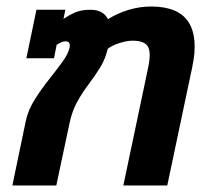

<svg xmlns="http://www.w3.org/2000/svg" viewBox="-20 -570 653 590"><path d="M18 0 59 -197Q66 -231 86 -263Q106 -295 129.5 -324.5Q153 -354 171.5 -379.5Q190 -405 194 -424Q197 -443 182 -443Q175 -443 168 -440Q161 -437 154 -432L146 -391H61L92 -540H181L175 -512Q193 -524 211.5 -532Q230 -540 258 -540Q297 -540 312 -511Q338 -528 373 -539Q408 -550 444 -550Q528 -550 559 -502.5Q590 -455 571 -365L494 0H359L435 -361Q445 -407 435 -426Q425 -445 387 -445Q371 -445 348 -438Q325 -431 311 -420Q304 -389 288 -363Q272 -337 253 -312Q234 -287 218 -258.5Q202 -230 194 -193L153 0Z"/></svg>

Font: Kanit Medium
Style: Italic
Weight: 500
Italic angle: -12°
Designer: Katatrad Team
Foundry: CadsonDemak
Version: Version 2.000; ttfautohint (v1.8.3)